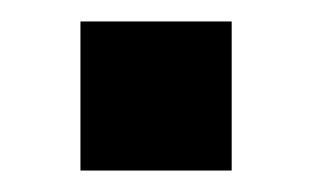

<svg xmlns="http://www.w3.org/2000/svg" viewBox="-20 -365 291 179"><path d="M55 -206V-345H196V-206Z"/></svg>

Font: Mulish ExtraLight
Style: Regular
Weight: 200
Designer: Vernon Adams
Foundry: Vernon Adams
Version: Version 3.603